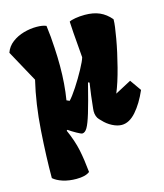

<svg xmlns="http://www.w3.org/2000/svg" viewBox="-119 -670 830 972"><g transform="rotate(-15 295.5 -184.0)"><path d="M231 196.8Q209 214.4 161.1 214.4Q122.6 214.4 91.3 204.6Q60.1 194.8 41 178.2Q41 68.4 50.3 -69.1Q59.6 -206.5 87.9 -325.2L-2.4 -490.2Q8.3 -521.5 35.4 -542Q62.5 -562.5 96.4 -572Q130.4 -581.5 163.1 -581.5Q196.3 -581.5 214.4 -573.2Q222.2 -514.2 225.1 -454.6Q228 -405.8 228 -359.9Q228 -265.1 214.4 -183.1L229.5 -176.3Q246.1 -193.4 272.5 -233.6Q298.8 -273.9 320.8 -314.5Q342.8 -355 347.7 -373Q333.5 -542 333.5 -563.5Q341.8 -568.8 365.2 -573Q388.7 -577.1 415.5 -577.1Q460 -577.1 492.4 -563Q524.9 -548.8 550.8 -518.1V-512.7Q550.8 -488.3 538.8 -419.9Q526.9 -351.6 507.3 -276.1Q487.8 -200.7 466.8 -150.4L551.3 -195.3L592.8 -136.2Q564.9 -71.8 529.1 -31Q493.2 9.8 453.6 9.8Q430.7 9.8 404.5 -3.7Q378.4 -17.1 358.4 -39.1Q356.4 -41 348.9 -48.8Q341.3 -56.6 337.2 -67.9Q333 -79.1 333 -94.2Q333 -98.1 334 -107.9Q340.8 -175.8 350.6 -239.3L343.3 -242.7Q317.4 -139.6 302.2 -90.1Q287.1 -40.5 275.4 -20.5Q263.7 -0.5 249 0Q243.2 0 221.2 -12.2Q199.2 -24.4 180.2 -37.6L175.8 -34.2Q203.1 27.3 213.9 79.1Q224.6 130.9 231 196.8Z"/></g></svg>

Font: Fruktur
Style: Regular
Weight: 400
Designer: Viktoriya Grabowska
Foundry: Viktoriya Grabowska
Version: Version 1.004; ttfautohint (v1.4.1)